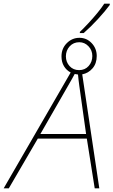

<svg xmlns="http://www.w3.org/2000/svg" viewBox="-68 -1026 618 1046"><path d="M367 -846V-852Q388 -872 414 -900Q440 -928 463 -956Q486 -984 500 -1006H530V-999Q505 -965 465.5 -922Q426 -879 388 -846ZM-48 0 317 -631Q294 -643 280.5 -665.5Q267 -688 267 -719Q267 -762 296 -791Q325 -820 365 -820Q404 -820 431.5 -791Q459 -762 459 -721Q459 -680 436 -653.5Q413 -627 380 -621L473 0H448L405 -271H138L-20 0ZM363 -644Q395 -644 415 -666.5Q435 -689 435 -721Q435 -752 414 -774Q393 -796 364 -796Q332 -796 311.5 -773.5Q291 -751 291 -719Q291 -688 311 -666Q331 -644 363 -644ZM152 -296H401L364 -559Q362 -574 360 -590Q358 -606 357 -620L339 -623Q332 -611 323 -594Q314 -577 303 -559Z"/></svg>

Font: Noto Sans Disp Thin
Style: Italic
Weight: 100
Italic angle: -12°
Designer: Monotype Design Team
Foundry: Monotype Imaging Inc.
Version: Version 2.000;GOOG;noto-source:20170915:90ef993387c0